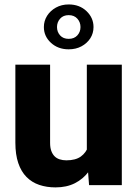

<svg xmlns="http://www.w3.org/2000/svg" viewBox="-20 -812 602 842"><path d="M360.8 -127.4V-528.3H514.2V0H370.6ZM377 -235.4 418.9 -236.3Q418.9 -183.1 406.5 -138.2Q394 -93.3 369.4 -60.1Q344.7 -26.9 308.3 -8.5Q272 9.8 223.6 9.8Q184.6 9.8 152.1 -1.2Q119.6 -12.2 96.2 -35.9Q72.8 -59.6 60.1 -96.9Q47.4 -134.3 47.4 -186.5V-528.3H199.7V-185.5Q199.7 -165 204.8 -150.6Q210 -136.2 219 -127Q228 -117.7 241.5 -113.3Q254.9 -108.9 271 -108.9Q311.5 -108.9 334.7 -125.7Q357.9 -142.6 367.4 -171.1Q377 -199.7 377 -235.4ZM172.4 -693.4Q172.4 -720.2 186.5 -742.7Q200.7 -765.1 225.3 -778.8Q250 -792.5 281.2 -792.5Q328.6 -792.5 359.4 -763.2Q390.1 -733.9 390.1 -693.4Q390.1 -666 376 -644Q361.8 -622.1 337.4 -608.9Q313 -595.7 281.2 -595.7Q234.4 -595.7 203.4 -624.3Q172.4 -652.8 172.4 -693.4ZM230 -693.4Q230 -671.9 243.7 -656.7Q257.3 -641.6 281.2 -641.6Q305.2 -641.6 319.1 -656.7Q333 -671.9 333 -693.4Q333 -714.8 319.1 -730.2Q305.2 -745.6 281.2 -745.6Q257.3 -745.6 243.7 -730.2Q230 -714.8 230 -693.4Z"/></svg>

Font: Roboto ExtraBold
Style: Regular
Weight: 800
Designer: Christian Robertson
Foundry: Google
Version: Version 3.009; 2024